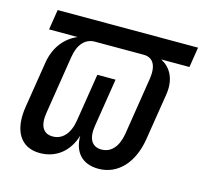

<svg xmlns="http://www.w3.org/2000/svg" viewBox="-86 -646 801 753"><g transform="rotate(15 314.5 -270.0)"><path d="M136 10C202 10 252 -30 272 -97C272 -30 308 10 374 10C452 10 510 -51 526 -151L556 -339C566 -400 545 -446 501 -468H616L629 -550H59L46 -468H162C110 -446 76 -400 66 -339L36 -151C20 -51 58 10 136 10ZM168 -66C129 -66 112 -96 121 -150L158 -384C166 -438 193 -468 232 -468H430C469 -468 486 -438 478 -384L441 -150C432 -96 405 -66 366 -66C327 -66 309 -96 318 -150L349 -345H275L244 -150C235 -96 207 -66 168 -66Z"/></g></svg>

Font: JetBrains Mono
Style: Italic
Weight: 400
Italic angle: -9°
Monospace: yes
Designer: Philipp Nurullin, Konstantin Bulenkov
Foundry: JetBrains
Version: Version 2.305